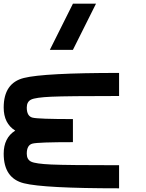

<svg xmlns="http://www.w3.org/2000/svg" viewBox="-20 -1020 790 1040"><path d="M625 -500Q343.8 -500 257.8 -496.1Q171.9 -492.2 148.4 -480.5Q125 -468.8 125 -437.5Q125 -390.6 156.2 -382.8Q187.5 -375 375 -375V-250Q187.5 -250 156.2 -242.2Q125 -234.4 125 -187.5Q125 -156.2 148.4 -144.5Q171.9 -132.8 257.8 -128.9Q343.8 -125 625 -125V0Q218.8 0 109.4 -27.3Q0 -54.7 0 -187.5Q0 -273.4 62.5 -312.5Q0 -351.6 0 -437.5Q0 -570.3 109.4 -597.7Q218.8 -625 625 -625ZM375 -750H250L375 -1000H500Z"/></svg>

Font: CraftyPE
Style: Regular
Weight: 400
Designer: Erek Butcher
Foundry: Haunted Coop
Version: Version 0.018;April 4, 2024;FontCreator 15.0.0.2962 64-bit